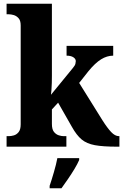

<svg xmlns="http://www.w3.org/2000/svg" viewBox="-20 -780 656 1021"><path d="M15 0V-56H28Q39 -56 53.5 -60Q68 -64 79 -77.5Q90 -91 90 -119V-645Q90 -671 78.5 -683.5Q67 -696 52.5 -700Q38 -704 28 -704H15V-760H256V-378Q256 -361 255.5 -339.5Q255 -318 253.5 -300Q252 -282 251 -276L368 -419Q379 -432 381 -441Q383 -450 383 -455Q383 -467 370 -475.5Q357 -484 334 -484V-536H582V-484Q549 -484 517.5 -464.5Q486 -445 450 -401L401 -339L525 -140Q551 -99 571.5 -77.5Q592 -56 612 -56H615V0H603Q528 0 484.5 -8Q441 -16 414 -38.5Q387 -61 362 -106L289 -234L256 -198V-121Q256 -92 267 -78.5Q278 -65 292.5 -60.5Q307 -56 317 -56H333V0ZM244 208Q254 179 266.5 136Q279 93 285 61H401V71Q392 92 376 118.5Q360 145 341.5 172Q323 199 307 221H244Z"/></svg>

Font: Noto Serif Myanmar SemiCondensed ExtraBold
Style: Regular
Weight: 800
Width: 4
Designer: Ben Mitchell and the Monotype Design Team
Foundry: Monotype Imaging Inc.
Version: Version 2.106; ttfautohint (v1.8.4.7-5d5b)